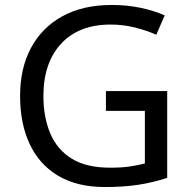

<svg xmlns="http://www.w3.org/2000/svg" viewBox="-20 -744 768 774"><path d="M407 -377H654V-27Q596 -8 537 1Q478 10 403 10Q292 10 216 -34.5Q140 -79 100.5 -161.5Q61 -244 61 -357Q61 -469 105 -551Q149 -633 231.5 -678.5Q314 -724 431 -724Q491 -724 544.5 -713Q598 -702 644 -682L610 -604Q572 -621 524.5 -633Q477 -645 426 -645Q298 -645 226.5 -568Q155 -491 155 -357Q155 -272 182.5 -206.5Q210 -141 269 -104.5Q328 -68 424 -68Q471 -68 504 -73Q537 -78 564 -85V-297H407Z"/></svg>

Font: Noto Sans Gunjala Gondi Semibold
Style: Regular
Weight: 600
Designer: Ek Type
Foundry: Ek Type
Version: Version 1.004; ttfautohint (v1.8.4.7-5d5b)